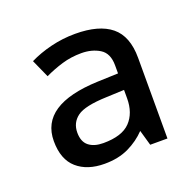

<svg xmlns="http://www.w3.org/2000/svg" viewBox="-73 -798 503 492"><g transform="rotate(-20 178.5 -552.5)"><path d="M177 -722Q242 -722 275 -695Q308 -668 308 -609V-389H261L249 -431Q229 -410 201 -396.5Q173 -383 135 -383Q88 -383 60 -407.5Q32 -432 32 -482Q32 -581 190 -587L246 -589V-611Q246 -644 225 -657Q204 -670 175 -670Q147 -670 122 -662.5Q97 -655 74 -644L52 -693Q78 -706 110.5 -714Q143 -722 177 -722ZM198 -542Q138 -540 117 -524.5Q96 -509 96 -482Q96 -457 110.5 -445.5Q125 -434 150 -434Q201 -434 223.5 -457.5Q246 -481 246 -521V-544Z"/></g></svg>

Font: Noto Sans Zanabazar Square
Style: Regular
Weight: 400
Version: Version 2.005; ttfautohint (v1.8.4.7-5d5b)